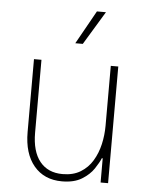

<svg xmlns="http://www.w3.org/2000/svg" viewBox="-55 -814 667 869"><g transform="rotate(5 279.0 -380.0)"><path d="M299 -618H265L350 -770H391ZM259 10Q178 10 131.5 -45.5Q85 -101 85 -199V-530H119V-199Q119 -114 155.5 -68.5Q192 -23 259 -23Q307 -23 340.5 -43.5Q374 -64 394.5 -98Q415 -132 424.5 -173.5Q434 -215 434 -258V-530H468V0H434V-110H430Q422 -90 403 -61.5Q384 -33 349 -11.5Q314 10 259 10Z"/></g></svg>

Font: Be Vietnam Pro Thin
Style: Regular
Weight: 100
Designer: Lam Bao, Tony Le, Vietanh Nguyen
Foundry: Yellow Type Foundry
Version: Version 1.002; ttfautohint (v1.8.3)